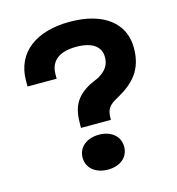

<svg xmlns="http://www.w3.org/2000/svg" viewBox="-108 -808 845 917"><g transform="rotate(-15 314.0 -350.0)"><path d="M240.5 -228V-211.5H388.5V-217.5C388.5 -254.5 396 -276.5 433.5 -298.5L451.5 -308.5C530.5 -353 583.5 -408 583.5 -514.5V-516.5C583.5 -638 486 -715 319.5 -715C153.5 -715 45 -637 45 -496V-468.5H189V-489.5C189 -560.5 239.5 -591.5 318.5 -591.5C396 -591.5 438.5 -561.5 438.5 -509.5V-508.5C438.5 -469 420 -443.5 380 -420.5L340.5 -403C260.5 -361 240.5 -309.5 240.5 -228ZM314.5 14.5C373 14.5 416.5 -18.5 416.5 -71.5C416.5 -125 373 -158 314.5 -158C255.5 -158 211 -125 211 -71.5C211 -18.5 255.5 14.5 314.5 14.5Z"/></g></svg>

Font: MCL Standard Bold
Style: Regular
Weight: 700
Designer: Květoslav Bartoš
Foundry: Florian Karsten
Version: Version 1.001;Glyphs 3.2.3 (3260)